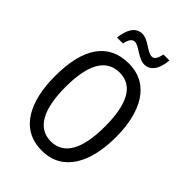

<svg xmlns="http://www.w3.org/2000/svg" viewBox="-262 -1020 1143 1143"><g transform="rotate(45 309.5 -448.5)"><path d="M152 -783H202C209 -820 223 -841 245 -841C280 -841 329 -784 379 -784C430 -784 463 -829 469 -907H419C411 -871 401 -849 378 -849C339 -849 295 -906 243 -906C185 -906 159 -850 152 -783ZM567 -358C567 -568 488 -724 311 -724C139 -724 53 -596 53 -359C53 -151 128 10 311 10C488 10 567 -148 567 -358ZM143 -358C143 -546 197 -647 311 -647C422 -647 476 -547 476 -358C476 -168 421 -67 310 -67C199 -67 143 -170 143 -358Z"/></g></svg>

Font: Noto Sans Sinhala UI Condensed
Style: Regular
Weight: 400
Width: 3
Designer: Jelle Bosma - Monotype Design Team
Foundry: Monotype Imaging Inc.
Version: Version 2.006